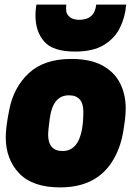

<svg xmlns="http://www.w3.org/2000/svg" viewBox="-20 -800 600 834"><path d="M306 -576Q210 -576 172 -619.5Q134 -663 134 -733Q134 -755 138 -780H268L267 -763Q267 -749 271 -741Q285 -714 324 -714Q391 -714 398 -780H528Q524 -726 501 -679.5Q478 -633 431 -604.5Q384 -576 306 -576ZM241 14Q122 14 63.5 -47Q5 -108 5 -204Q5 -248 20 -322Q39 -421 105.5 -482.5Q172 -544 290 -544Q373 -544 425 -515.5Q477 -487 501.5 -438.5Q526 -390 526 -330Q526 -297 520 -259L518 -246Q508 -169 475 -111Q405 14 241 14ZM252 -144Q342 -144 342 -315Q342 -386 279 -386Q209 -386 196 -284Q189 -231 189 -216Q189 -144 252 -144Z"/></svg>

Font: Tanohe Sans ExtraBold
Style: Italic
Weight: 800
Designer: Village Type and Design LLC & Cristiano Sobral
Foundry: Cooper Hewitt Smithsonian Design Museum
Version: Version 1.00;September 29, 2021;FontCreator 13.0.0.2655 64-b